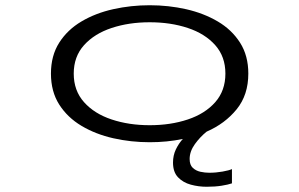

<svg xmlns="http://www.w3.org/2000/svg" viewBox="-20 -532 1140 733"><path d="M551.5 11Q480 11 412.5 -4.2Q345 -19.5 291.2 -51.5Q237.5 -83.5 206 -133Q174.5 -182.5 174.5 -251Q174.5 -319.5 206 -369Q237.5 -418.5 291.2 -450.2Q345 -482 412.5 -497Q480 -512 551.5 -512Q623.5 -512 690.8 -496.8Q758 -481.5 811.5 -450Q865 -418.5 896.5 -369Q928 -319.5 928 -251Q928 -169.5 883.5 -114.8Q839 -60 769 -29.5Q744 -9.5 724 18.2Q704 46 704 75Q704 97.5 716 108.8Q728 120 745.2 123.8Q762.5 127.5 779 127.5Q804.5 127.5 829.8 123Q855 118.5 865.5 113.5V168Q851 173 826 177Q801 181 769 181Q738 181 708.5 173Q679 165 659.8 145Q640.5 125 640.5 88.5Q640.5 61.5 651.2 38.8Q662 16 678 -1.5Q618 11 551.5 11ZM551.5 -54Q631.5 -54 697.2 -76Q763 -98 801.8 -142Q840.5 -186 840.5 -251Q840.5 -316 801.5 -359.8Q762.5 -403.5 697 -425.2Q631.5 -447 551.5 -447Q472 -447 406.2 -425.2Q340.5 -403.5 301 -359.8Q261.5 -316 261.5 -251Q261.5 -186 300.8 -142Q340 -98 406 -76Q472 -54 551.5 -54Z"/></svg>

Font: Trispace Expanded Light
Style: Regular
Weight: 300
Width: 7
Designer: Tyler Finck
Foundry: Etcetera Type Company
Version: Version 1.210; ttfautohint (v1.8.3)